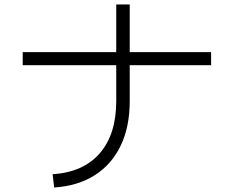

<svg xmlns="http://www.w3.org/2000/svg" viewBox="-20 -803 1040 854"><path d="M221 31 214 -28Q351 -37 424 -121.5Q497 -206 497 -353V-513H81V-571H497V-783H557V-571H919V-513H557V-353Q557 -239 517 -155.5Q477 -72 402 -24Q327 24 221 31Z"/></svg>

Font: Murecho Light
Style: Regular
Weight: 300
Designer: Neil Summerour
Foundry: Positype
Version: Version 1.010; ttfautohint (v1.8.3)